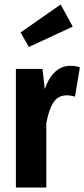

<svg xmlns="http://www.w3.org/2000/svg" viewBox="-20 -838 377 858"><path d="M337 -537 315 -406Q297 -412 278 -412Q240 -412 219 -380.5Q198 -349 187 -287V0H51V-530H170L180 -440Q217 -544 296 -544Q319 -544 337 -537ZM305 -719 109 -628 72 -693 251 -818Z"/></svg>

Font: Fira Sans Compressed SemiBold
Style: Regular
Weight: 600
Width: 1
Designer: bBox Type GmbH & Carrois Corporate GbR & Edenspiekermann AG
Foundry: bBox Type GmbH & Carrois Corporate GbR & Edenspiekermann AG
Version: Version 4.301